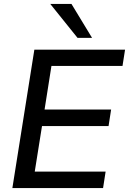

<svg xmlns="http://www.w3.org/2000/svg" viewBox="-20 -958 657 978"><path d="M43 0 155 -705H617L604 -622H242L207 -400H546L533 -316H194L157 -84H518L505 0ZM375 -765 236 -938H344L449 -765Z"/></svg>

Font: Mulish ExtraLight SemiBold
Style: Italic
Weight: 600
Italic angle: -9°
Version: Version 3.603